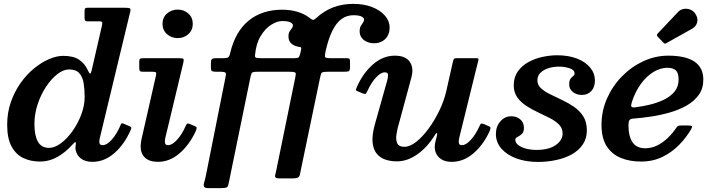

<svg xmlns="http://www.w3.org/2000/svg" viewBox="-20 -820 3674 990"><path d="M416.5 -320Q416.5 -275.5 399 -229.2Q381.5 -183 353.8 -144Q326 -105 294 -81.2Q262 -57.5 233.5 -57.5Q193.5 -57.5 175.5 -89.5Q157.5 -121.5 157.5 -180Q157.5 -232 174 -282Q190.5 -332 217.5 -372.8Q244.5 -413.5 275.8 -437.8Q307 -462 336 -462Q372 -462 389.2 -442.2Q406.5 -422.5 411.5 -390Q416.5 -357.5 416.5 -320ZM654 -150Q658.5 -159.5 657 -162.8Q655.5 -166 647.5 -169.5L616.5 -182.5Q610 -185.5 607.5 -184.2Q605 -183 602 -176Q583.5 -131 557.5 -101.2Q531.5 -71.5 509 -71.5Q492 -71.5 492 -89Q492 -93 492.8 -98.2Q493.5 -103.5 494.5 -107.5L651 -757.5Q655 -773 650.2 -776.5Q645.5 -780 625.5 -780H431Q421 -780 418.5 -776Q416 -772 416 -761V-728Q416 -717 419.2 -713.5Q422.5 -710 433 -710H491.5Q505.5 -710 506.8 -704.5Q508 -699 506 -689.5L452 -454.5Q448.5 -440 444.5 -440.5Q440.5 -441 433.5 -456.5Q417.5 -492 388 -512Q358.5 -532 306 -532Q271.5 -532 232.2 -515Q193 -498 154.8 -466.5Q116.5 -435 85.5 -391Q54.5 -347 35.8 -293Q17 -239 17 -177Q17 -105.5 40 -64Q63 -22.5 101 -4.8Q139 13 185 13Q234.5 13 277.5 -11.8Q320.5 -36.5 354.5 -75.5Q364.5 -86.5 368.5 -86.8Q372.5 -87 371 -75Q370.5 -71.5 369.5 -65Q368.5 -58.5 369.5 -49Q375 -20 397 -2.8Q419 14.5 457 14.5Q518.5 14.5 570.2 -31Q622 -76.5 654 -150Z M924.5 -493.5Q929 -511.5 926 -515.8Q923 -520 901.5 -520H718Q707 -520 702.5 -517Q698 -514 698 -502.5V-471Q698 -457 701.8 -453.5Q705.5 -450 719 -450H766Q781 -450 784 -446.2Q787 -442.5 784 -429.5L709.5 -101.5Q708.5 -95 706.8 -84.8Q705 -74.5 705 -67Q705 -27.5 728.2 -6.5Q751.5 14.5 794.5 14.5Q854.5 14.5 905.5 -29.2Q956.5 -73 989 -143.5Q994 -155 994.2 -160.2Q994.5 -165.5 984.5 -169.5L960.5 -180Q949 -185 945 -182Q941 -179 936.5 -168.5Q918 -126.5 892.8 -99Q867.5 -71.5 846.5 -71.5Q830 -71.5 830 -89Q830 -93 830.5 -98.2Q831 -103.5 832 -107.5ZM818 -697Q818 -664.5 841 -644Q864 -623.5 896 -623.5Q928.5 -623.5 951.2 -644Q974 -664.5 974 -697Q974 -730 951.2 -750.2Q928.5 -770.5 896 -770.5Q864 -770.5 841 -750.2Q818 -730 818 -697Z M1527.5 -541Q1523.5 -526 1518 -523Q1512.5 -520 1497 -520H1328Q1314 -520 1303.5 -521.5Q1293 -523 1295 -535Q1300 -594.5 1323.8 -633.8Q1347.5 -673 1378.2 -692.2Q1409 -711.5 1435 -711.5Q1465 -711.5 1477.8 -704.5Q1490.5 -697.5 1490.5 -689.5Q1490.5 -681 1484.8 -674.2Q1479 -667.5 1473.2 -658.2Q1467.5 -649 1467.5 -631.5Q1467.5 -610.5 1479.8 -598Q1492 -585.5 1511.5 -580.5Q1519.5 -578 1526.2 -577.8Q1533 -577.5 1533 -571Q1533 -564 1531 -556.2Q1529 -548.5 1527.5 -541ZM1474 -450Q1493 -450 1499.5 -447.2Q1506 -444.5 1505.2 -437Q1504.5 -429.5 1501.5 -415.5L1404 61Q1402 72.5 1399.2 81.5Q1396.5 90.5 1400.8 95.2Q1405 100 1422.5 100H1486Q1507.5 100 1515.8 95.5Q1524 91 1526.2 81.2Q1528.5 71.5 1531.5 55L1630 -418Q1633 -432 1635.2 -438.8Q1637.5 -445.5 1644.8 -447.8Q1652 -450 1669.5 -450H1750Q1769.5 -450 1777.2 -452.2Q1785 -454.5 1785 -477.5L1784.5 -503.5Q1784.5 -516.5 1779.5 -518.2Q1774.5 -520 1761.5 -520H1684Q1656.5 -520 1655.5 -527.5Q1654.5 -535 1659 -557Q1673.5 -620.5 1693.8 -661.5Q1714 -702.5 1741 -722Q1768 -741.5 1802 -741.5Q1832 -741.5 1844.8 -734.5Q1857.5 -727.5 1857.5 -719.5Q1857.5 -711 1851.8 -703.5Q1846 -696 1840.2 -686Q1834.5 -676 1834.5 -658.5Q1834.5 -639.5 1844.5 -625.8Q1854.5 -612 1871.5 -604.5Q1888.5 -597 1909.5 -597Q1931.5 -597 1949.5 -606.5Q1967.5 -616 1978.2 -634.2Q1989 -652.5 1989 -678.5Q1989 -711.5 1965 -739.2Q1941 -767 1898.8 -783.5Q1856.5 -800 1801.5 -800Q1743 -800 1695.5 -781Q1648 -762 1610.5 -727Q1599 -716.5 1593.5 -717.5Q1588 -718.5 1574 -729.5Q1550 -748 1514.2 -759Q1478.5 -770 1434.5 -770Q1384 -770 1340.5 -756Q1297 -742 1262.8 -714.2Q1228.5 -686.5 1204.5 -645Q1180.5 -603.5 1167.5 -549Q1163.5 -529.5 1157.2 -524.8Q1151 -520 1133 -520H1098Q1076 -520 1071.8 -514.5Q1067.5 -509 1067.5 -495V-470Q1067.5 -457 1073 -453.5Q1078.5 -450 1097 -450H1123Q1138.5 -449.5 1142.5 -445Q1146.5 -440.5 1144.5 -431.8Q1142.5 -423 1140.5 -410.5L1039 98Q1036.5 110 1032.5 122Q1028.5 134 1032 142Q1035.5 150 1054 150H1119.5Q1139 150 1146.5 147.2Q1154 144.5 1156.2 136.8Q1158.5 129 1161.5 113.5L1271 -420.5Q1274 -435.5 1277 -441.5Q1280 -447.5 1287.8 -448.8Q1295.5 -450 1312.5 -450Z M1820.5 -372.5Q1816 -362 1814.8 -357.8Q1813.5 -353.5 1825 -349L1851 -338Q1863 -333.5 1866.2 -337Q1869.5 -340.5 1874.5 -351Q1894 -394 1918.8 -420.5Q1943.5 -447 1964 -447Q1980.5 -447 1980.8 -433.5Q1981 -420 1977 -406.5L1913 -179Q1897.5 -123.5 1901 -86.8Q1904.5 -50 1922 -28.2Q1939.5 -6.5 1966.8 2.8Q1994 12 2026.5 12Q2081 12 2133 -25Q2185 -62 2224.5 -127Q2229.5 -134.5 2232.5 -134Q2235.5 -133.5 2233.5 -123.5L2223.5 -82Q2216 -39 2239.8 -12.2Q2263.5 14.5 2309.5 14.5Q2369.5 14.5 2420.5 -28.8Q2471.5 -72 2504 -142.5Q2509.5 -155 2509.2 -160.8Q2509 -166.5 2495 -171.5L2475 -180.5Q2462.5 -185 2459.2 -181.5Q2456 -178 2451 -166.5Q2432 -125.5 2407.2 -98.5Q2382.5 -71.5 2362 -71.5Q2347 -71.5 2345.8 -83.2Q2344.5 -95 2347.5 -107.5L2446 -507Q2448.5 -516.5 2445.8 -518.2Q2443 -520 2431 -520H2334Q2324.5 -520 2321 -516.2Q2317.5 -512.5 2316 -505L2281 -349.5Q2269.5 -299.5 2245 -249Q2220.5 -198.5 2189.5 -156.2Q2158.5 -114 2126 -88.5Q2093.5 -63 2065 -63Q2037.5 -63 2028.8 -80Q2020 -97 2024.2 -127Q2028.5 -157 2040.5 -196L2100.5 -418Q2115 -469 2093.2 -501Q2071.5 -533 2015.5 -533Q1955 -533 1903.5 -488.2Q1852 -443.5 1820.5 -372.5Z M2881 -132Q2881 -96.5 2845.2 -71.8Q2809.5 -47 2745.5 -47Q2718.5 -47 2693.8 -53.2Q2669 -59.5 2653 -71.5Q2637 -83.5 2637 -99.5Q2637 -108.5 2648 -113.8Q2659 -119 2670.2 -128.5Q2681.5 -138 2681.5 -161Q2681.5 -188.5 2662.5 -204.5Q2643.5 -220.5 2616 -220.5Q2583 -220.5 2560 -194.2Q2537 -168 2537 -129Q2537 -86 2565.5 -53.5Q2594 -21 2643 -3Q2692 15 2754 15Q2802.5 15 2847.8 5.2Q2893 -4.5 2928.5 -24.2Q2964 -44 2985 -75Q3006 -106 3006 -148Q3006 -191 2987.5 -220Q2969 -249 2940 -269Q2911 -289 2878.5 -304.2Q2846 -319.5 2817 -333.8Q2788 -348 2769.5 -364.8Q2751 -381.5 2751 -406Q2751 -429.5 2767.2 -445.2Q2783.5 -461 2809 -468.8Q2834.5 -476.5 2863 -476.5Q2890 -476.5 2916.2 -468.2Q2942.5 -460 2942.5 -441.5Q2942.5 -432.5 2935.5 -427.8Q2928.5 -423 2921.8 -414Q2915 -405 2915 -384Q2915 -361 2933.8 -345.8Q2952.5 -330.5 2980 -330.5Q3010.5 -330.5 3029 -350.5Q3047.5 -370.5 3047.5 -405Q3047.5 -441.5 3023.5 -471Q2999.5 -500.5 2955.8 -517.8Q2912 -535 2852.5 -535Q2816 -535 2776.8 -526.5Q2737.5 -518 2704 -499.5Q2670.5 -481 2649.8 -451.5Q2629 -422 2629 -380Q2629 -343.5 2647.2 -318Q2665.5 -292.5 2694 -274Q2722.5 -255.5 2754.8 -240.5Q2787 -225.5 2815.8 -210.8Q2844.5 -196 2862.8 -177.2Q2881 -158.5 2881 -132Z M3564 -751Q3554.5 -765 3538 -771Q3521.5 -777 3504.5 -773.8Q3487.5 -770.5 3475.5 -757.5L3371.5 -647.5Q3363.5 -639.5 3371.5 -630.5L3400.5 -600.5Q3405.5 -595 3409 -595Q3412.5 -595 3418.5 -599L3549 -672Q3569.5 -683.5 3575 -705.2Q3580.5 -727 3564 -751ZM3081.5 -176Q3081.5 -108 3108 -66.5Q3134.5 -25 3180.5 -6Q3226.5 13 3284.5 13Q3347 13 3396.2 -11.2Q3445.5 -35.5 3482.2 -73.5Q3519 -111.5 3543 -152.5Q3550.5 -165.5 3547.5 -169.2Q3544.5 -173 3527.5 -173H3494.5Q3481.5 -173 3476.8 -170.8Q3472 -168.5 3467.5 -161.5Q3449 -134 3424.5 -110Q3400 -86 3370.2 -70.8Q3340.5 -55.5 3307 -55.5Q3262 -55.5 3241.2 -86.8Q3220.5 -118 3220.5 -173.5Q3220.5 -193 3225.5 -200.2Q3230.5 -207.5 3245 -208.5Q3287 -211.5 3335.5 -218.8Q3384 -226 3432 -239.5Q3480 -253 3519.5 -275.2Q3559 -297.5 3582.8 -330.5Q3606.5 -363.5 3606.5 -409.5Q3606.5 -471 3561.2 -502Q3516 -533 3425.5 -533Q3360 -533 3298.2 -504.8Q3236.5 -476.5 3187.8 -427Q3139 -377.5 3110.2 -313Q3081.5 -248.5 3081.5 -176ZM3254.5 -266.5Q3237.5 -264.5 3235.2 -271.5Q3233 -278.5 3238.5 -295.5Q3256 -348.5 3284.8 -387.8Q3313.5 -427 3349.2 -448.8Q3385 -470.5 3421 -470.5Q3450.5 -470.5 3464.8 -457.2Q3479 -444 3479 -409.5Q3479 -373 3458.2 -347.8Q3437.5 -322.5 3404 -306.2Q3370.5 -290 3331.2 -280.5Q3292 -271 3254.5 -266.5Z"/></svg>

Font: Besley SemiBold
Style: Italic
Weight: 600
Italic angle: -13°
Designer: Owen Earl
Foundry: indestructible type*
Version: Version 2.001